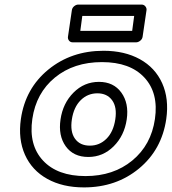

<svg xmlns="http://www.w3.org/2000/svg" viewBox="-20 -793 755 844"><path d="M71.8 -270Q91.3 -404.3 192.4 -487.1Q293.5 -569.8 435.1 -569.8Q527.8 -569.8 595 -532.7Q662.1 -495.6 692.9 -427.2Q723.6 -358.9 710.9 -270Q691.4 -135.3 591.1 -52.2Q490.7 30.8 349.1 30.8Q255.4 30.8 188 -6.6Q120.6 -43.9 89.8 -112.5Q59.1 -181.2 71.8 -270ZM356 -19Q478.5 -19 561.5 -87.4Q644.5 -155.8 661.1 -270Q677.7 -384.3 614.7 -452.1Q551.8 -520 428.2 -520Q304.2 -520 221.4 -452.1Q138.7 -384.3 122.1 -270Q105.5 -155.8 168.9 -87.4Q232.4 -19 356 -19ZM246.1 -268.1Q256.3 -338.9 303.2 -386Q350.1 -433.1 415 -433.1Q479.5 -433.1 513.4 -386Q547.4 -338.9 537.1 -268.1Q526.4 -196.3 479.5 -149.7Q432.6 -103 368.2 -103Q302.7 -103 269 -149.9Q235.4 -196.8 246.1 -268.1ZM278.8 -631.8 295.9 -748Q297.4 -758.8 306.2 -765.9Q314.9 -772.9 324.2 -772.9H602.1Q612.8 -772.9 619.1 -764.9Q625.5 -756.8 624 -748L606.9 -631.8Q605.5 -621.1 596.4 -614Q587.4 -606.9 578.1 -606.9H299.8Q289.1 -606.9 283.2 -614.7Q277.3 -622.6 278.8 -631.8ZM375 -152.8Q417.5 -152.8 448 -183.1Q478.5 -213.4 486.8 -268.1Q495.1 -321.8 472.9 -352.3Q450.7 -382.8 408.2 -382.8Q365.2 -382.8 334.7 -352.5Q304.2 -322.3 295.9 -268.1Q287.6 -213.9 309.6 -183.3Q331.5 -152.8 375 -152.8ZM333 -657.2H561L569.8 -723.1H341.8Z"/></svg>

Font: Trueno Bold Outline
Style: Italic
Weight: 700
Width: 6
Designer: Julieta Ulanovsky
Foundry: Julieta Ulanovsky
Version: Version 3.001b | FøM Fix